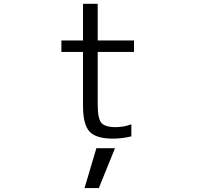

<svg xmlns="http://www.w3.org/2000/svg" viewBox="-20 -710 1040 997"><path d="M487.3 -440.4V-167Q487.3 -94.7 506.3 -72.3Q525.4 -49.8 579.1 -49.8Q624 -49.8 662.1 -64.5V-2Q615.2 9.8 566.4 9.8Q478.5 9.8 444.8 -26.9Q411.1 -63.5 411.1 -160.2V-440.4H298.8V-500H411.1V-690.4H487.3V-500H675.8V-440.4ZM480.5 59.6H577.1L493.2 266.6H418.9Z"/></svg>

Font: GenEi Gothic M SemiLight
Style: Regular
Weight: 350
Designer: o_tamon (Modified); [Source Han Sans]
Ryoko NISHIZUKA  (kana & ideographs); Paul D. Hunt (Latin, Greek & Cyrillic); Wenl
Version: Version 1.1a;Original Version 1.004